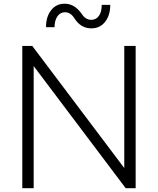

<svg xmlns="http://www.w3.org/2000/svg" viewBox="-20 -992 832 1012"><path d="M322.5 -927.5Q297.5 -927.5 282.5 -905.6Q267.5 -883.8 267.5 -848.8H222.5Q222.5 -903.8 249.4 -938.1Q276.2 -972.5 321.2 -972.5Q372.5 -972.5 410 -920Q430 -887.5 461.2 -887.5Q486.2 -887.5 501.2 -908.1Q516.2 -928.8 516.2 -966.2H561.2Q561.2 -912.5 534.4 -877.5Q507.5 -842.5 461.2 -842.5Q406.2 -842.5 372.5 -895Q352.5 -927.5 322.5 -927.5ZM635 -750H695V0H642.5L157.5 -643.8V0H97.5V-750H150L635 -106.2Z"/></svg>

Font: Now Light
Style: Regular
Weight: 300
Designer: Alfredo Marco Pradil
Foundry: Alfredo Marco Pradil
Version: Version 1.002;PS 001.002;hotconv 1.0.88;makeotf.lib2.5.64775